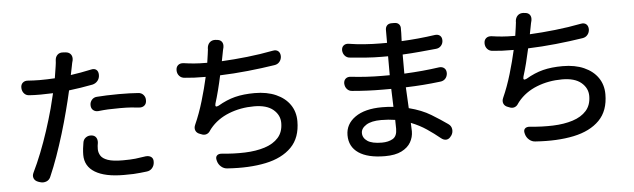

<svg xmlns="http://www.w3.org/2000/svg" viewBox="-51 -994 4102 1242"><g transform="rotate(-5 2000.0 -373.5)"><path d="M535 -442Q535 -462 548 -476.5Q561 -491 581 -492Q614 -494 644 -495.5Q674 -497 722 -497Q766 -497 792 -496Q818 -495 849 -493Q870 -492 883 -477Q896 -462 895 -441Q895 -420 881.5 -408.5Q868 -397 847 -399Q818 -402 793.5 -404Q769 -406 724 -406Q675 -406 645.5 -404.5Q616 -403 581 -399Q561 -398 548 -409.5Q535 -421 535 -442ZM524 -246Q544 -244 553.5 -230Q563 -216 561 -195Q557 -176 557 -154Q557 -132 569 -112Q581 -92 614.5 -80Q648 -68 712 -68Q762 -68 794 -71.5Q826 -75 862 -81Q885 -83 898.5 -72Q912 -61 910 -38Q909 -16 895 0Q881 16 858 18Q837 20 817.5 22.5Q798 25 773.5 26Q749 27 711 27Q589 27 524.5 -12Q460 -51 460 -125Q460 -143 462.5 -166.5Q465 -190 468 -204Q471 -225 487 -236.5Q503 -248 524 -246ZM220 -632Q270 -632 320 -635Q328 -682 332 -711Q334 -724 335 -733.5Q336 -743 336 -749Q337 -772 351 -785.5Q365 -799 388 -797L404 -796Q427 -794 438 -779Q449 -764 445 -741Q443 -734 440.5 -724Q438 -714 437 -706L425 -647Q490 -656 559 -671Q580 -676 593 -665.5Q606 -655 606 -632Q606 -610 593 -594Q580 -578 559 -573Q481 -558 405 -549Q397 -516 389.5 -483Q382 -450 373 -418Q355 -348 332.5 -274Q310 -200 285.5 -131Q261 -62 236 -5Q228 17 208 25Q188 33 166 26L154 22Q133 14 126.5 -3Q120 -20 130 -40Q157 -95 183.5 -162Q210 -229 233.5 -301Q257 -373 276 -443L300 -540Q258 -538 219 -538Q200 -538 180.5 -538.5Q161 -539 149 -540Q127 -540 113.5 -554.5Q100 -569 99 -591Q98 -613 111.5 -625Q125 -637 146 -635Q160 -634 182 -633Q204 -632 220 -632Z M1109 -618Q1109 -639 1122 -650.5Q1135 -662 1157 -660Q1191 -655 1225.5 -652Q1260 -649 1306 -649H1311L1319 -704Q1321 -722 1322 -727.5Q1323 -733 1323 -735Q1323 -737 1323 -743Q1325 -766 1339 -779.5Q1353 -793 1376 -792L1384 -791Q1407 -790 1417.5 -776Q1428 -762 1424 -739Q1422 -732 1419.5 -720.5Q1417 -709 1415 -697L1406 -651Q1485 -655 1571.5 -664.5Q1658 -674 1741 -690Q1762 -694 1775 -683.5Q1788 -673 1789 -651Q1789 -630 1776.5 -614.5Q1764 -599 1743 -596Q1660 -583 1568 -573.5Q1476 -564 1387 -561Q1377 -514 1365 -467Q1353 -420 1341 -382Q1333 -353 1360 -366Q1416 -399 1471 -413Q1526 -427 1599 -427Q1679 -427 1737.5 -401Q1796 -375 1827.5 -329Q1859 -283 1859 -222Q1859 -115 1798.5 -53.5Q1738 8 1630.5 30.5Q1523 53 1381 43Q1359 42 1341.5 27Q1324 12 1318 -10L1317 -14Q1311 -35 1321.5 -46Q1332 -57 1354 -55Q1432 -47 1504 -49.5Q1576 -52 1632.5 -70Q1689 -88 1721.5 -124.5Q1754 -161 1754 -220Q1754 -271 1712 -306.5Q1670 -342 1588 -342Q1500 -342 1424 -312Q1348 -282 1300 -223Q1295 -216 1292.5 -213Q1290 -210 1287 -205Q1279 -194 1266.5 -189.5Q1254 -185 1240 -189L1224 -195Q1203 -202 1196 -219Q1189 -236 1198 -256Q1229 -325 1253 -406Q1277 -487 1293 -559Q1246 -559 1218.5 -560.5Q1191 -562 1158 -565Q1136 -566 1122.5 -581Q1109 -596 1109 -618Z M2490 -175Q2446 -182 2399 -182Q2335 -182 2301.5 -160.5Q2268 -139 2268 -109Q2268 -77 2298 -56.5Q2328 -36 2392 -36Q2434 -36 2462.5 -52.5Q2491 -69 2491 -117ZM2182 -438Q2182 -458 2194.5 -469Q2207 -480 2227 -478Q2278 -472 2330.5 -469Q2383 -466 2429 -466H2480V-589H2439Q2390 -589 2335.5 -593Q2281 -597 2234 -602Q2214 -603 2201 -617.5Q2188 -632 2187 -653Q2187 -673 2199.5 -683.5Q2212 -694 2231 -692Q2279 -684 2334.5 -680Q2390 -676 2438 -676H2481V-737Q2481 -742 2481 -747Q2481 -752 2481 -756Q2480 -776 2490.5 -788Q2501 -800 2521 -800H2539Q2559 -800 2569.5 -788Q2580 -776 2578 -756Q2578 -752 2578 -747Q2578 -742 2578 -732L2576 -679Q2684 -684 2795 -700Q2815 -702 2827 -691.5Q2839 -681 2839 -661Q2839 -641 2826.5 -626.5Q2814 -612 2794 -610Q2742 -605 2688.5 -600Q2635 -595 2575 -592V-468Q2638 -471 2692.5 -476Q2747 -481 2803 -489Q2823 -491 2836 -480Q2849 -469 2849 -447Q2848 -426 2835.5 -412Q2823 -398 2802 -396Q2744 -389 2691.5 -385Q2639 -381 2577 -379L2584 -243Q2667 -222 2726 -186Q2785 -150 2830 -118Q2849 -105 2852 -83.5Q2855 -62 2843 -43L2841 -41Q2828 -21 2810 -19Q2792 -17 2774 -32Q2735 -64 2690 -94.5Q2645 -125 2589 -147L2591 -92Q2591 -54 2572 -21Q2553 12 2512 32.5Q2471 53 2405 53Q2293 53 2233.5 12.5Q2174 -28 2174 -103Q2174 -175 2237 -219.5Q2300 -264 2412 -264Q2450 -264 2486 -260L2482 -377H2427Q2328 -377 2229 -386Q2209 -387 2196 -401.5Q2183 -416 2182 -438Z M3109 -618Q3109 -639 3122 -650.5Q3135 -662 3157 -660Q3191 -655 3225.5 -652Q3260 -649 3306 -649H3311L3319 -704Q3321 -722 3322 -727.5Q3323 -733 3323 -735Q3323 -737 3323 -743Q3325 -766 3339 -779.5Q3353 -793 3376 -792L3384 -791Q3407 -790 3417.5 -776Q3428 -762 3424 -739Q3422 -732 3419.5 -720.5Q3417 -709 3415 -697L3406 -651Q3485 -655 3571.5 -664.5Q3658 -674 3741 -690Q3762 -694 3775 -683.5Q3788 -673 3789 -651Q3789 -630 3776.5 -614.5Q3764 -599 3743 -596Q3660 -583 3568 -573.5Q3476 -564 3387 -561Q3377 -514 3365 -467Q3353 -420 3341 -382Q3333 -353 3360 -366Q3416 -399 3471 -413Q3526 -427 3599 -427Q3679 -427 3737.5 -401Q3796 -375 3827.5 -329Q3859 -283 3859 -222Q3859 -115 3798.5 -53.5Q3738 8 3630.5 30.5Q3523 53 3381 43Q3359 42 3341.5 27Q3324 12 3318 -10L3317 -14Q3311 -35 3321.5 -46Q3332 -57 3354 -55Q3432 -47 3504 -49.5Q3576 -52 3632.5 -70Q3689 -88 3721.5 -124.5Q3754 -161 3754 -220Q3754 -271 3712 -306.5Q3670 -342 3588 -342Q3500 -342 3424 -312Q3348 -282 3300 -223Q3295 -216 3292.5 -213Q3290 -210 3287 -205Q3279 -194 3266.5 -189.5Q3254 -185 3240 -189L3224 -195Q3203 -202 3196 -219Q3189 -236 3198 -256Q3229 -325 3253 -406Q3277 -487 3293 -559Q3246 -559 3218.5 -560.5Q3191 -562 3158 -565Q3136 -566 3122.5 -581Q3109 -596 3109 -618Z"/></g></svg>

Font: Chiron GoRound TC M
Style: Regular
Weight: 500
Designer: Ryoko NISHIZUKA 西塚涼子 (kana, bopomofo & ideographs); Paul D. Hunt (Latin, Greek & Cyrillic); Sandoll Communications 산돌커뮤니
Foundry: Adobe
Version: Version 1.000;hotconv 1.1.1;makeotfexe 2.6.0